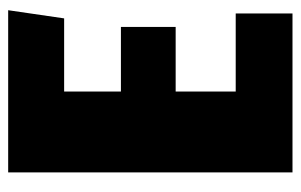

<svg xmlns="http://www.w3.org/2000/svg" viewBox="-153 -583 736 470"><g transform="rotate(-90 215.0 -348.0)"><path d="M425 -696 405 -559H226V-420H384V-286H226V-139H417V0H28V-696Z"/></g></svg>

Font: Fira Sans Extra Condensed Black
Style: Regular
Weight: 900
Width: 1
Designer: Carrois Corporate & Edenspiekermann AG
Foundry: Carrois Corporate GbR & Edenspiekermann AG
Version: Version 4.203